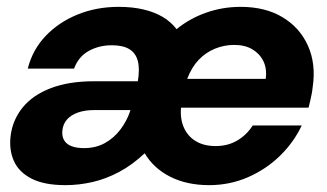

<svg xmlns="http://www.w3.org/2000/svg" viewBox="-20 -528 954 560"><path d="M171 12Q109 12 72 -7Q35 -26 20.5 -58.5Q6 -91 11 -132Q17 -179 46.5 -215Q76 -251 128.5 -271Q181 -291 254 -291H382Q388 -327 382 -350Q376 -373 357.5 -384.5Q339 -396 306 -396Q269 -396 239 -379.5Q209 -363 196 -328H61Q75 -383 113 -423Q151 -463 206 -485.5Q261 -508 326 -508Q366 -508 398 -500.5Q430 -493 454 -479Q478 -465 495 -443Q533 -474 581 -491Q629 -508 682 -508Q754 -508 804.5 -477.5Q855 -447 878.5 -394Q902 -341 892 -274Q891 -264 889 -253.5Q887 -243 884.5 -232.5Q882 -222 880 -214H508Q505 -181 516.5 -155.5Q528 -130 551.5 -116Q575 -102 609 -102Q645 -102 672.5 -118.5Q700 -135 717 -162H860Q837 -113 796.5 -73.5Q756 -34 703 -11Q650 12 590 12Q525 12 476.5 -12.5Q428 -37 402 -81Q366 -47 327.5 -26.5Q289 -6 249.5 3Q210 12 171 12ZM225 -96Q259 -96 285.5 -110.5Q312 -125 331 -150Q350 -175 360 -205V-207H256Q227 -207 206.5 -199.5Q186 -192 175 -179Q164 -166 162 -148Q160 -131 167 -119Q174 -107 189 -101.5Q204 -96 225 -96ZM526 -298H755Q759 -328 748 -350Q737 -372 715.5 -384.5Q694 -397 663 -397Q634 -397 607 -386Q580 -375 559.5 -353.5Q539 -332 526 -298Z"/></svg>

Font: DM Sans 36pt ExtraBold
Style: Italic
Weight: 800
Italic angle: -10°
Designer: Colophon Foundry, Jonny Pinhorn
Foundry: Colophon Foundry
Version: Version 4.004;gftools[0.9.30]